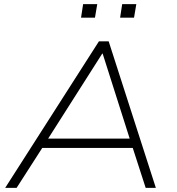

<svg xmlns="http://www.w3.org/2000/svg" viewBox="-20 -904 852 924"><path d="M5 0 456 -705H503L730 0H681L615 -204L643 -192H154L191 -204L60 0ZM472 -646 206 -228 179 -237H632L607 -228L474 -646ZM558 -819 568 -884H636L625 -819ZM370 -819 380 -884H448L437 -819Z"/></svg>

Font: Nunito Sans 10pt SemiExpanded ExtraLight
Style: Italic
Weight: 250
Width: 6
Italic angle: -9°
Designer: Vernon Adams
Foundry: Vernon Adams
Version: Version 3.101;gftools[0.9.27]